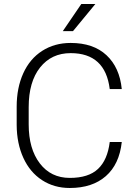

<svg xmlns="http://www.w3.org/2000/svg" viewBox="-20 -937 689 967"><path d="M593.3 -221.7Q581.1 -109.4 512.9 -49.8Q444.8 9.8 331.5 9.8Q252.4 9.8 191.7 -29.8Q130.9 -69.3 97.7 -141.8Q64.5 -214.4 64 -307.6V-399.9Q64 -494.6 97.2 -567.9Q130.4 -641.1 192.6 -680.9Q254.9 -720.7 335.9 -720.7Q450.2 -720.7 516.4 -658.9Q582.5 -597.2 593.3 -488.3H532.7Q510.3 -669.4 335.9 -669.4Q239.3 -669.4 181.9 -597.2Q124.5 -524.9 124.5 -397.5V-310.5Q124.5 -187.5 180.4 -114.3Q236.3 -41 331.5 -41Q425.8 -41 473.6 -86.2Q521.5 -131.3 532.7 -221.7ZM389.6 -917H460.4L347.7 -780.3H296.4Z"/></svg>

Font: Roboto-Light
Style: Regular
Weight: 300
Designer: Google
Version: Version 2.137; 2017